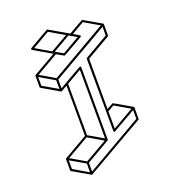

<svg xmlns="http://www.w3.org/2000/svg" viewBox="-162 -974 1056 1172"><g transform="rotate(-20 366.0 -388.0)"><path d="M233.9 75.2 231 74.7V74.2L120.1 10.3Q117.2 8.3 116.7 4.4V-68.4Q117.2 -71.8 120.1 -73.2L273.9 -162.1L272.9 -488.8Q234.4 -466.8 233.6 -466.6Q232.9 -466.3 231.9 -466.3H231V-466.8H229.5L118.7 -531.2Q115.2 -533.2 115.2 -537.1V-609.9Q115.7 -613.3 118.7 -615.2L264.6 -699.2L149.4 -766.1Q146 -768.6 146 -772Q146.5 -775.9 149.4 -777.8L276.9 -851.1H279.8L281.7 -850.1Q343.3 -815.4 403.8 -779.8Q497.1 -833.5 499 -833.5Q500.5 -833.5 556.6 -801Q612.8 -768.6 613.3 -768.1Q613.3 -767.6 613.8 -767.6V-767.1H614.3L614.7 -766.1V-765.6H615.2V-764.2L615.7 -763.2V-690.9Q615.7 -687 612.3 -685.1L459 -596.2L459.5 -269.5Q499 -292 500.5 -292Q502.4 -292 558.3 -259.5Q614.3 -227.1 614.7 -226.6L615.7 -225.6L616.2 -224.6L616.7 -224.1V-223.1L617.2 -222.2V-149.4Q617.2 -145.5 614.3 -143.6Q235.4 75.2 233.9 75.2ZM326.2 -679.7 438.5 -744.6 388.7 -772.9 276.4 -708ZM262.7 -715.3 375.5 -780.3 278.3 -836.9 166 -772ZM231.9 -552.7 595.7 -763.2 499 -819.3 417.5 -772 455.1 -750Q457.5 -748.5 458 -746.1L458.5 -744.1Q458 -740.7 455.1 -738.8L391.1 -702.1Q327.6 -665.5 326.2 -665.5Q324.2 -665.5 322.8 -666L277.8 -691.9L135.3 -609.4ZM225.6 -484.9 225.1 -541.5 128.4 -597.7V-541ZM240.2 57.1 604 -152.8V-210Q455.1 -124 453.6 -124Q446.8 -124 446.8 -130.9L445.3 -600.1Q445.3 -604 448.7 -606L602.5 -694.8V-751.5L238.8 -541.5V-484.4Q387.2 -570.3 389.2 -570.3Q396 -570.3 396 -564L397 -94.2Q397 -90.8 394 -88.9L240.2 0ZM460 -142.1 597.2 -221.2 500.5 -277.8 459.5 -254.4ZM233.4 -11.2 377.4 -94.2 280.3 -150.9 136.7 -67.9ZM383.8 -106 382.8 -552.2 286.1 -496.6 287.1 -162.1ZM227.1 57.1V0L129.9 -56.2L130.4 0.5Z"/></g></svg>

Font: 3D Isometric
Style: Regular
Weight: 400
Designer: GGBotNet
Version: 1.10